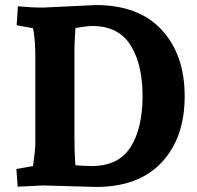

<svg xmlns="http://www.w3.org/2000/svg" viewBox="-20 -735 779 761"><path d="M151 -705 360 -715Q530 -715 621 -616.5Q712 -518 712 -353.5Q712 -189 621 -91.5Q530 6 360 6Q360 6 150 0L50 5L45 -65L111 -77Q120 -143 120 -163V-512Q120 -564 114 -606L111 -623L46 -635L51 -710Q104 -705 151 -705ZM346 -632Q325 -632 279 -624Q275 -556 275 -542V-193Q275 -128 279 -80Q312 -77 344 -77Q450 -77 497.5 -152Q545 -227 545 -354Q545 -475 501 -550Q453 -632 346 -632Z"/></svg>

Font: Andada SC
Style: Bold
Weight: 700
Designer: Carolina Giovagnoli
Foundry: Carolina Giovagnoli
Version: Version 1.003